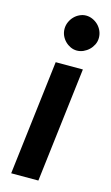

<svg xmlns="http://www.w3.org/2000/svg" viewBox="-116 -786 478 829"><g transform="rotate(15 122.5 -371.0)"><path d="M208 -513H86.5L25 0H146.5ZM239.5 -662.5C239.5 -673.5 237.3 -683.8 233 -693.5C228.7 -703.2 222.9 -711.5 215.8 -718.5C208.6 -725.5 200.3 -731.1 191 -735.2C181.7 -739.4 172 -741.5 162 -741.5C152.3 -741.5 142.9 -739.4 133.8 -735.2C124.6 -731.1 116.5 -725.4 109.5 -718.2C102.5 -711.1 96.8 -702.7 92.5 -693C88.2 -683.3 86 -673.2 86 -662.5C86 -651.8 88.1 -641.8 92.2 -632.5C96.4 -623.2 102 -615 109 -608C116 -601 124 -595.4 133 -591.2C142 -587.1 151.3 -585 161 -585C171 -585 180.7 -587.1 190 -591.2C199.3 -595.4 207.7 -601 215 -608C222.3 -615 228.2 -623.2 232.8 -632.5C237.2 -641.8 239.5 -651.8 239.5 -662.5Z"/></g></svg>

Font: Lato
Style: Bold Italic
Weight: 700
Italic angle: -7°
Designer: Lukasz Dziedzic
Foundry: tyPoland Lukasz Dziedzic
Version: Version 2.007; 2014-02-27